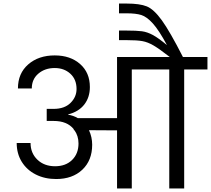

<svg xmlns="http://www.w3.org/2000/svg" viewBox="-20 -1061 1188 1081"><path d="M1148 -740V-670H1017V0H933V-670H722V0H639V-327L481 -328Q499 -289 499 -246Q499 -158 443.5 -105.5Q388 -53 296 -53Q232 -53 181.5 -78.5Q131 -104 102.5 -150Q74 -196 74 -256H152Q152 -199 190.5 -162Q229 -125 290 -125Q350 -125 386 -160.5Q422 -196 422 -253Q422 -296 399 -328H396L395 -334Q358 -380 282 -380H243V-448H282Q343 -448 377 -481.5Q411 -515 411 -560Q411 -614 376 -646Q341 -678 288 -678Q233 -678 196 -646.5Q159 -615 159 -563H81Q81 -648 139 -698.5Q197 -749 288 -749Q376 -749 431 -700.5Q486 -652 486 -571Q486 -513 454.5 -472.5Q423 -432 364 -417V-415Q392 -411 418 -396H639V-740H936Q877 -786 844.5 -805Q812 -824 781.5 -829.5Q751 -835 693 -835H650V-889H691Q749 -889 779 -885Q809 -881 840.5 -864Q872 -847 920 -807Q875 -891 840.5 -929Q806 -967 775.5 -976.5Q745 -986 694 -986H650V-1041H693Q767 -1041 806.5 -1025Q846 -1009 891 -947Q936 -885 1010 -740Z"/></svg>

Font: Fz Poppins
Style: Regular
Weight: 400
Designer: Ninad Kale (Devanagari), Jonny Pinhorn (Latin)
Foundry: Indian Type Foundry
Version: Vit hóa bi Vntype.Com & FontZin.Com